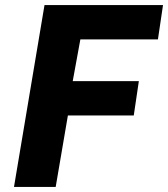

<svg xmlns="http://www.w3.org/2000/svg" viewBox="-20 -735 661 755"><path d="M155 -715H621L601 -580H296L266 -416H526L506 -281H247L199 0H35Z"/></svg>

Font: Nebula Sans Bold
Style: Regular
Weight: 700
Italic angle: -9°
Designer: Paul D. Hunt for Adobe (as Source Sans)
Foundry: Nebula Entertainment & Broadcasting LLC
Version: Version 1.010